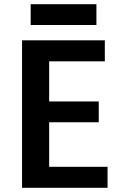

<svg xmlns="http://www.w3.org/2000/svg" viewBox="-20 -888 579 914"><path d="M439 -769V-868H126V-769ZM492 6V-94H214V-306H450V-405H214V-596H479V-696H85V6Z"/></svg>

Font: Repo DemiBold
Style: Regular
Weight: 600
Designer: Stefan Peev
Foundry: Context Ltd
Version: Version 1.502